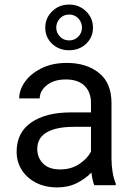

<svg xmlns="http://www.w3.org/2000/svg" viewBox="-20 -815 584 845"><path d="M395 0Q390.6 -9.8 387.5 -24.7Q384.3 -39.6 382.3 -55.7Q356.9 -28.8 318.8 -9.5Q280.8 9.8 231.9 9.8Q178.2 9.8 137.9 -11.2Q97.7 -32.2 75.4 -67.6Q53.2 -103 53.2 -147Q53.2 -231.9 117.7 -276.1Q182.1 -320.3 291 -320.3H380.4V-362.3Q380.4 -409.2 352.3 -437.3Q324.2 -465.3 269 -465.3Q217.8 -465.3 186.3 -440.2Q154.8 -415 154.8 -381.8H64.5Q64.5 -419.9 90.3 -455.8Q116.2 -491.7 163.3 -514.9Q210.4 -538.1 274.4 -538.1Q360.4 -538.1 415.5 -494.1Q470.7 -450.2 470.7 -361.3V-115.2Q470.7 -88.9 475.3 -59.1Q480 -29.3 489.3 -7.8V0ZM245.1 -69.3Q293.9 -69.3 329.8 -93.8Q365.7 -118.2 380.4 -147.9V-256.8H305.7Q228 -256.8 186 -232.7Q144 -208.5 144 -159.2Q144 -121.6 169.4 -95.5Q194.8 -69.3 245.1 -69.3ZM179.2 -693.4Q179.2 -735.4 209.5 -765.1Q239.7 -794.9 284.2 -794.9Q328.6 -794.9 358.9 -765.1Q389.2 -735.4 389.2 -693.4Q389.2 -650.4 358.9 -622.1Q328.6 -593.8 284.2 -593.8Q239.7 -593.8 209.5 -622.1Q179.2 -650.4 179.2 -693.4ZM227.5 -693.4Q227.5 -671.9 243.4 -654.5Q259.3 -637.2 284.2 -637.2Q309.1 -637.2 325 -654.1Q340.8 -670.9 340.8 -693.4Q340.8 -716.3 325 -733.6Q309.1 -751 284.2 -751Q259.3 -751 243.4 -733.6Q227.5 -716.3 227.5 -693.4Z"/></svg>

Font: Vazirmatn FD
Style: Regular
Weight: 400
Designer: Saber Rastikerdar
Foundry: Saber Rastikerdar
Version: Version 33.001